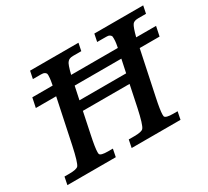

<svg xmlns="http://www.w3.org/2000/svg" viewBox="-132 -871 1168 1079"><g transform="rotate(-30 451.5 -331.0)"><path d="M800 -599Q789 -584 774 -526H903L890 -464H761L701 -179Q685 -104 685 -75Q685 -67 686 -63V-64Q692 -50 739 -50H768L758 0H441L451 -50H488Q535 -50 546 -63Q561 -81 582 -179L611 -318H308L279 -179Q263 -104 263 -75Q263 -67 264 -63V-64Q269 -50 317 -50H348L338 0H24L34 -50H65Q113 -50 124 -63Q138 -81 159 -179L219 -464H87L100 -526H232Q238 -557 239 -570Q240 -583 240 -588Q240 -596 239 -599V-598Q234 -609 220 -612Q217 -613 207 -613H154L164 -662H478L468 -613H415Q405 -613 402 -612Q385 -609 378 -598V-599Q367 -587 352 -526H655Q661 -556 661.5 -568Q662 -580 662 -585Q662 -594 661 -598Q655 -609 642 -612Q639 -613 603 -613H571L581 -662H898L888 -613H837Q827 -613 824 -612Q807 -609 800 -599ZM642 -464H339L321 -379H624Z"/></g></svg>

Font: New Athena Unicode
Style: Bold Italic
Weight: 700
Designer: J. Rusten 1997; rev. by R. Hancock 2001, 2002, rev. by D. Mastronarde 2002-2021
Foundry: Society for Classical Studies (formerly American Philological Association)
Version: Version 5.008